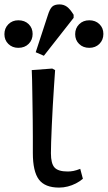

<svg xmlns="http://www.w3.org/2000/svg" viewBox="-73 -837 489 871"><path d="M195 14Q131 14 103.5 -22.5Q76 -59 76 -143Q76 -180 76 -217Q76 -254 75.5 -290Q75 -326 74.5 -359.5Q74 -393 73.5 -423Q73 -453 72.5 -477.5Q72 -502 71 -519L164 -526L177 -519Q175 -488 172 -445.5Q169 -403 166.5 -357Q164 -311 162 -268Q160 -225 159 -192Q158 -159 158 -142Q158 -95 174.5 -77Q191 -59 234 -59Q247 -59 260 -61.5Q273 -64 291 -71L303 -26Q289 -14 271.5 -5Q254 4 234.5 9Q215 14 195 14ZM126 -584 89 -600 144 -768Q153 -797 164 -807Q175 -817 197 -817Q216 -817 230.5 -806.5Q245 -796 261 -770V-756ZM10 -620Q-17 -620 -35 -637.5Q-53 -655 -53 -682Q-53 -709 -35 -727Q-17 -745 10 -745Q39 -745 57 -727.5Q75 -710 75 -683Q75 -656 57 -638Q39 -620 10 -620ZM332 -620Q304 -620 286 -637.5Q268 -655 268 -682Q268 -709 286 -727Q304 -745 332 -745Q360 -745 378 -727.5Q396 -710 396 -683Q396 -656 378 -638Q360 -620 332 -620Z"/></svg>

Font: Literata Variable Black
Style: Regular
Weight: 900
Designer: Latin by Veronika Burian and Jose Scaglione. Greek by Irene Vlachou. Cyrillic by Vera Evstafieva.
Foundry: TypeTogether
Version: Version 3.021